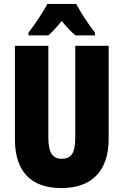

<svg xmlns="http://www.w3.org/2000/svg" viewBox="-20 -947 628 977"><path d="M368 -927H221C204 -892 152 -815 125 -781V-767H226C243 -781 266 -806 294 -840C321 -807 344 -783 364 -767H463V-781C423 -834 391 -883 368 -927ZM533 -242V-714H363V-247C363 -167 342 -139 294 -139C249 -139 226 -168 226 -246V-714H56V-238C56 -72 140 10 292 10C448 10 533 -77 533 -242Z"/></svg>

Font: Noto Sans Hebrew ExtraCondensed Black
Style: Regular
Weight: 900
Width: 2
Designer: Monotype Design Team
Foundry: Monotype Imaging Inc.
Version: Version 2.004